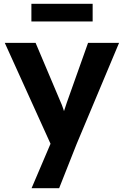

<svg xmlns="http://www.w3.org/2000/svg" viewBox="-20 -753 647 1003"><path d="M145 230 261 -42 263 40 5 -529H166L295 -224Q303 -207 310.5 -184.5Q318 -162 323 -142L299 -131Q306 -148 313.5 -170Q321 -192 329 -217L440 -529H602L380 0L289 230ZM144 -641V-733H464V-641Z"/></svg>

Font: Mach SemiBold
Style: Regular
Weight: 600
Version: Version 1.002